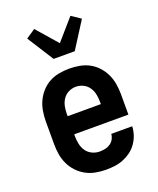

<svg xmlns="http://www.w3.org/2000/svg" viewBox="-144 -861 788 956"><g transform="rotate(-20 250.0 -382.5)"><path d="M252 8Q225 8 197.5 3Q170 -2 146 -15Q122 -28 103 -48Q84 -68 72 -93Q60 -118 55.5 -145.5Q51 -173 51 -200V-320Q51 -347 55.5 -374.5Q60 -402 71.5 -426.5Q83 -451 101.5 -471.5Q120 -492 144 -505Q168 -518 195.5 -523Q223 -528 250 -528Q277 -528 304.5 -523Q332 -518 356 -505Q380 -492 398.5 -471.5Q417 -451 428.5 -426.5Q440 -402 444.5 -374.5Q449 -347 449 -320V-212H162V-200Q162 -180 166.5 -159.5Q171 -139 182.5 -122.5Q194 -106 213 -97Q232 -88 252 -88Q267 -88 281.5 -91Q296 -94 308 -102Q320 -110 327.5 -123Q335 -136 336 -151H447Q446 -127 438.5 -105Q431 -83 417.5 -63.5Q404 -44 385 -30Q366 -16 344 -7Q322 2 299 5Q276 8 252 8ZM162 -308H338V-320Q338 -340 334 -360Q330 -380 318.5 -397Q307 -414 288.5 -423Q270 -432 250 -432Q230 -432 211.5 -423Q193 -414 181.5 -397Q170 -380 166 -360Q162 -340 162 -320ZM194 -600 105 -740 154 -773 250 -663 346 -773 395 -740 306 -600Z"/></g></svg>

Font: Iosevka Algr
Style: Bold
Weight: 700
Monospace: yes
Designer: Belleve Invis
Foundry: Belleve Invis
Version: Version 26.0.2; ttfautohint (v1.8.3)